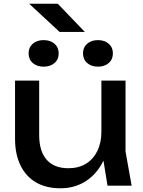

<svg xmlns="http://www.w3.org/2000/svg" viewBox="-20 -1000 771 1034"><path d="M306 14Q228 14 173.5 -18Q119 -50 90 -110Q61 -170 61 -253V-566H191V-273Q191 -185 231.5 -139.5Q272 -94 348 -94Q403 -94 442.5 -118Q482 -142 504 -186.5Q526 -231 526 -290L571 -265Q563 -178 527 -115.5Q491 -53 434 -19.5Q377 14 306 14ZM559 0 526 -204V-566H656V-184L689 0ZM215 -641Q179 -641 156.5 -660.5Q134 -680 134 -713Q134 -745 156.5 -764.5Q179 -784 215 -784Q251 -784 273.5 -764.5Q296 -745 296 -713Q296 -680 273.5 -660.5Q251 -641 215 -641ZM508 -641Q472 -641 449.5 -660.5Q427 -680 427 -713Q427 -745 449.5 -764.5Q472 -784 508 -784Q543 -784 565.5 -764.5Q588 -745 588 -713Q588 -680 565.5 -660.5Q543 -641 508 -641ZM291 -980 437 -828H301L137 -980Z"/></svg>

Font: Bounded
Style: Regular
Weight: 400
Designer: Vlad Churkin
Version: Version 1.0